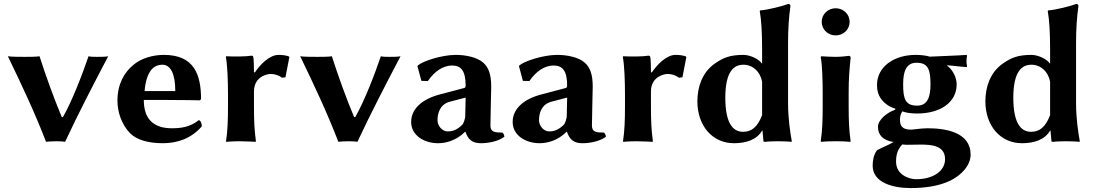

<svg xmlns="http://www.w3.org/2000/svg" viewBox="-20 -718 5576 976"><path d="M214 3C225 1 259 0 269 0C279 0 303 1 311 3C374 -133 455 -289 530 -432C521 -429 483 -429 473 -429C463 -429 439 -429 430 -432C399 -341 347 -205 300 -123H294C254 -218 211 -338 181 -432C168 -429 121 -429 107 -429C91 -429 36 -429 20 -432C91 -285 158 -143 214 3Z M990 -107C944 -70 895 -66 853 -66C804 -66 768 -79 744 -105C722 -129 711 -164 711 -210H811C911 -210 996 -208 996 -208L1002 -214C1002 -339 967 -439 813 -439C758 -439 698 -422 659 -389C610 -349 577 -289 577 -206C577 -147 599 -85 640 -42C674 -7 733 10 808 10C880 10 952 -13 1006 -76C1006 -89 1000 -107 990 -107ZM715 -255C719 -304 731 -339 746 -359C758 -376 778 -389 806 -389C847 -389 871 -343 871 -255Z M1275 -349 1271 -352C1271 -375 1270 -417 1268 -425C1267 -432 1265 -435 1259 -435C1230 -430 1165 -430 1130 -432L1128 -429C1136 -386 1139 -310 1139 -235V-180C1139 -105 1137 -54 1129 0L1130 3C1130 3 1162 0 1197 0C1231 0 1279 3 1279 3L1281 0C1273 -57 1271 -104 1271 -180V-253C1271 -330 1340 -342 1355 -342C1374 -342 1395 -337 1413 -323L1431 -325L1451 -428L1447 -432C1430 -437 1414 -439 1396 -439C1349 -439 1301 -388 1275 -349Z M1700 3C1711 1 1745 0 1755 0C1765 0 1789 1 1797 3C1860 -133 1941 -289 2016 -432C2007 -429 1969 -429 1959 -429C1949 -429 1925 -429 1916 -432C1885 -341 1833 -205 1786 -123H1780C1740 -218 1697 -338 1667 -432C1654 -429 1607 -429 1593 -429C1577 -429 1522 -429 1506 -432C1577 -285 1644 -143 1700 3Z M2473 -80C2473 -109 2477 -266 2477 -277C2477 -337 2465 -374 2437 -399C2405 -428 2345 -439 2297 -439C2225 -439 2129 -407 2105 -386L2102 -382L2122 -307L2155 -306C2189 -356 2233 -385 2278 -385C2322 -385 2347 -360 2347 -283C2347 -276 2344 -272 2341 -271L2224 -240C2128 -217 2070 -166 2070 -98C2070 -29 2137 10 2207 10C2246 10 2299 -3 2344 -48H2346C2360 -7 2382 10 2425 10C2464 10 2514 0 2544 -23C2543 -32 2540 -39 2534 -44C2494 -44 2473 -47 2473 -80ZM2347 -222 2345 -129C2345 -116 2337 -91 2330 -84C2307 -61 2284 -50 2256 -50C2226 -50 2204 -80 2204 -107C2204 -143 2217 -188 2267 -201Z M2989 -80C2989 -109 2993 -266 2993 -277C2993 -337 2981 -374 2953 -399C2921 -428 2861 -439 2813 -439C2741 -439 2645 -407 2621 -386L2618 -382L2638 -307L2671 -306C2705 -356 2749 -385 2794 -385C2838 -385 2863 -360 2863 -283C2863 -276 2860 -272 2857 -271L2740 -240C2644 -217 2586 -166 2586 -98C2586 -29 2653 10 2723 10C2762 10 2815 -3 2860 -48H2862C2876 -7 2898 10 2941 10C2980 10 3030 0 3060 -23C3059 -32 3056 -39 3050 -44C3010 -44 2989 -47 2989 -80ZM2863 -222 2861 -129C2861 -116 2853 -91 2846 -84C2823 -61 2800 -50 2772 -50C2742 -50 2720 -80 2720 -107C2720 -143 2733 -188 2783 -201Z M3293 -349 3289 -352C3289 -375 3288 -417 3286 -425C3285 -432 3283 -435 3277 -435C3248 -430 3183 -430 3148 -432L3146 -429C3154 -386 3157 -310 3157 -235V-180C3157 -105 3155 -54 3147 0L3148 3C3148 3 3180 0 3215 0C3249 0 3297 3 3297 3L3299 0C3291 -57 3289 -104 3289 -180V-253C3289 -330 3358 -342 3373 -342C3392 -342 3413 -337 3431 -323L3449 -325L3469 -428L3465 -432C3448 -437 3432 -439 3414 -439C3367 -439 3319 -388 3293 -349Z M3854 -54H3856L3861 0C3861 2 3864 3 3870 3C3883 1 3919 0 3934 0C3946 0 3990 1 4003 3L4005 0C3997 -43 3986 -117 3986 -192V-500C3986 -574 3990 -627 3998 -688C3998 -695 3993 -698 3987 -698C3962 -688 3885 -668 3844 -665L3842 -662C3850 -619 3854 -550 3854 -474V-394C3835 -421 3789 -439 3760 -439C3693 -439 3657 -426 3611 -393C3549 -348 3525 -275 3525 -203C3525 -80 3600 10 3711 10C3774 10 3827 -8 3854 -54ZM3854 -133C3830 -69 3798 -48 3757 -48C3703 -48 3667 -96 3667 -221C3667 -356 3711 -389 3759 -389C3806 -389 3844 -355 3854 -303Z M4162 -235V-180C4162 -105 4160 -54 4152 0L4154 3C4175 1 4193 0 4228 0C4262 0 4283 1 4302 3L4304 0C4296 -57 4294 -104 4294 -180V-246C4294 -321 4298 -364 4304 -424C4304 -431 4301 -434 4295 -434C4281 -432 4254 -429 4226 -429C4200 -429 4173 -431 4155 -432L4152 -428C4160 -385 4162 -310 4162 -235ZM4157 -607C4157 -569 4188 -538 4228 -538C4268 -538 4299 -569 4299 -607C4299 -645 4268 -676 4228 -676C4188 -676 4157 -645 4157 -607Z M4843 -289C4843 -324 4823 -365 4792 -386C4822 -385 4858 -379 4893 -377L4896 -380C4894 -389 4893 -398 4893 -407C4893 -416 4894 -427 4896 -436L4893 -439C4845 -435 4782 -434 4707 -430C4689 -436 4657 -439 4635 -439C4527 -439 4438 -381 4438 -285C4438 -229 4467 -201 4493 -183C4507 -173 4532 -165 4532 -165L4530 -160C4486 -145 4443 -107 4443 -74C4443 -32 4467 -5 4522 4C4500 18 4462 32 4438 46C4421 68 4416 99 4416 124C4416 211 4520 238 4609 238C4674 238 4750 230 4811 200C4870 171 4914 121 4914 68C4914 -46 4787 -66 4695 -66C4678 -66 4655 -64 4632 -61C4618 -60 4618 -59 4613 -59C4585 -59 4555 -64 4555 -107C4555 -123 4556 -135 4567 -152C4581 -146 4608 -141 4642 -141C4758 -141 4843 -196 4843 -289ZM4567 16C4573 17 4581 18 4590 18C4620 18 4646 17 4660 17C4716 17 4784 22 4784 91C4784 152 4723 193 4637 193C4603 193 4535 172 4535 104C4535 71 4541 43 4567 16ZM4710 -288C4710 -217 4690 -181 4642 -181C4581 -181 4571 -217 4571 -290C4571 -356 4587 -399 4639 -399C4699 -399 4710 -363 4710 -288Z M5318 -54H5320L5325 0C5325 2 5328 3 5334 3C5347 1 5383 0 5398 0C5410 0 5454 1 5467 3L5469 0C5461 -43 5450 -117 5450 -192V-500C5450 -574 5454 -627 5462 -688C5462 -695 5457 -698 5451 -698C5426 -688 5349 -668 5308 -665L5306 -662C5314 -619 5318 -550 5318 -474V-394C5299 -421 5253 -439 5224 -439C5157 -439 5121 -426 5075 -393C5013 -348 4989 -275 4989 -203C4989 -80 5064 10 5175 10C5238 10 5291 -8 5318 -54ZM5318 -133C5294 -69 5262 -48 5221 -48C5167 -48 5131 -96 5131 -221C5131 -356 5175 -389 5223 -389C5270 -389 5308 -355 5318 -303Z"/></svg>

Font: Libertinus Sans
Style: Bold
Weight: 700
Designer: Philipp H. Poll, Khaled Hosny
Foundry: Caleb Maclennan
Version: Version 7.050;RELEASE